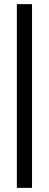

<svg xmlns="http://www.w3.org/2000/svg" viewBox="-20 -702 236 922"><path d="M61 200.2V-682.1H133.8V200.2Z"/></svg>

Font: Montagu Slab 144pt Medium
Style: Regular
Weight: 500
Designer: Florian Karsten
Foundry: Florian Karsten
Version: Version 1.000